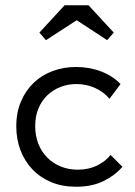

<svg xmlns="http://www.w3.org/2000/svg" viewBox="-20 -703 515 731"><path d="M270 8Q217 8 175 -9.5Q133 -27 103.5 -58Q74 -89 58 -131Q42 -173 42 -222Q42 -275 60 -317Q78 -359 108.5 -388Q139 -417 180.5 -432.5Q222 -448 270 -448Q321 -448 365 -431Q409 -414 439 -383L397 -327Q375 -353 342 -368Q309 -383 271 -383Q239 -383 210.5 -372Q182 -361 160.5 -340.5Q139 -320 126.5 -290.5Q114 -261 114 -223Q114 -186 126 -155.5Q138 -125 160 -103Q182 -81 211.5 -69Q241 -57 276 -57Q317 -57 349 -72.5Q381 -88 401 -113L446 -68Q418 -35 374 -13.5Q330 8 270 8ZM130 -579 226 -683H317L413 -579L388 -550L272 -626L155 -550Z"/></svg>

Font: Tilda Sans
Style: Regular
Weight: 400
Designer: ParaType Ltd
Foundry: ParaType Ltd
Version: Version 1.009